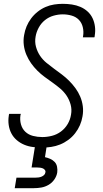

<svg xmlns="http://www.w3.org/2000/svg" viewBox="-20 -763 540 1003"><path d="M201 8Q176 8 152 5Q128 2 106.5 -7Q85 -16 67.5 -31Q50 -46 39.5 -66Q29 -86 25.5 -110Q22 -134 26 -159Q26 -161 26.5 -163.5Q27 -166 28 -168H89Q88 -167 88 -165Q88 -163 87 -162Q83 -137 89.5 -113.5Q96 -90 112.5 -74.5Q129 -59 152.5 -53Q176 -47 201 -47Q226 -47 251.5 -53.5Q277 -60 298.5 -76Q320 -92 333.5 -115Q347 -138 351 -164Q356 -191 349 -216.5Q342 -242 328 -263Q314 -284 294.5 -300.5Q275 -317 254.5 -331.5Q234 -346 213.5 -361Q193 -376 175 -394Q157 -412 142.5 -432.5Q128 -453 118 -476.5Q108 -500 104.5 -526.5Q101 -553 106 -580Q110 -604 119 -625.5Q128 -647 142.5 -666.5Q157 -686 176.5 -701.5Q196 -717 218 -726.5Q240 -736 263 -739.5Q286 -743 308 -743Q332 -743 355.5 -739.5Q379 -736 400 -727Q421 -718 437.5 -703Q454 -688 463.5 -668Q473 -648 476 -624.5Q479 -601 475 -578Q475 -575 474.5 -572.5Q474 -570 473 -568H413Q413 -570 413.5 -571.5Q414 -573 414 -574Q418 -598 412.5 -621Q407 -644 392 -659.5Q377 -675 354.5 -681.5Q332 -688 308 -688Q284 -688 259.5 -681Q235 -674 215 -658Q195 -642 182.5 -619Q170 -596 166 -572Q161 -544 168 -518.5Q175 -493 189 -472Q203 -451 222.5 -435Q242 -419 262.5 -404Q283 -389 303 -374Q323 -359 341 -341Q359 -323 374 -302.5Q389 -282 399 -258.5Q409 -235 412.5 -208.5Q416 -182 411 -155Q407 -131 397.5 -109Q388 -87 372.5 -67Q357 -47 336.5 -32Q316 -17 293.5 -8Q271 1 247.5 4.5Q224 8 201 8ZM57 220 66 165H166Q174 165 181.5 164Q189 163 196.5 160Q204 157 210 151.5Q216 146 217 138Q219 131 214.5 125Q210 119 203.5 116.5Q197 114 190 113Q183 112 175 112H145L163 0H224L215 58Q229 61 242.5 67Q256 73 265.5 83Q275 93 278 108Q281 123 279 138Q276 157 264 174.5Q252 192 234 202.5Q216 213 196.5 216.5Q177 220 157 220Z"/></svg>

Font: Iosevka Curly Light Oblique
Style: Regular
Weight: 300
Italic angle: -9°
Monospace: yes
Designer: Belleve Invis
Foundry: Belleve Invis
Version: Version 11.1.0; ttfautohint (v1.8.3)